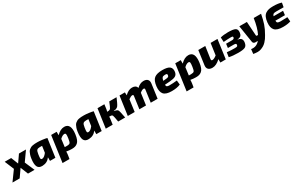

<svg xmlns="http://www.w3.org/2000/svg" viewBox="244 -2327 6783 4359"><g transform="rotate(-30 3636.0 -147.5)"><path d="M430 -254 540 0H368L288 -199L150 0H-39L145 -254L44 -497H214L288 -310L418 -497H602Z M1086 0H945V-94Q875 6 746 12Q648 17 616 -51Q584 -119 605 -260Q612 -310 624.5 -348Q637 -386 651.5 -412.5Q666 -439 688 -457Q710 -475 731 -485.5Q752 -496 783 -502Q814 -508 841.5 -509.5Q869 -511 909 -511Q962 -511 1040 -501Q1118 -491 1154 -480ZM960 -386 900 -387Q847 -387 824 -364.5Q801 -342 790 -263Q777 -177 781.5 -153Q786 -129 818 -130Q873 -133 936 -217Z M1406 -497V-406Q1505 -509 1609 -509Q1782 -509 1746 -237Q1736 -159 1715.5 -108Q1695 -57 1663 -31Q1631 -5 1596.5 4.5Q1562 14 1513 14Q1441 14 1371 0Q1371 46 1364 94L1349 185H1167L1262 -497ZM1391 -103H1451Q1511 -103 1529.5 -125.5Q1548 -148 1560 -234Q1572 -316 1566 -341.5Q1560 -367 1532 -367Q1481 -367 1417 -305Z M2300 0H2159V-94Q2089 6 1960 12Q1862 17 1830 -51Q1798 -119 1819 -260Q1826 -310 1838.5 -348Q1851 -386 1865.5 -412.5Q1880 -439 1902 -457Q1924 -475 1945 -485.5Q1966 -496 1997 -502Q2028 -508 2055.5 -509.5Q2083 -511 2123 -511Q2176 -511 2254 -501Q2332 -491 2368 -480ZM2174 -386 2114 -387Q2061 -387 2038 -364.5Q2015 -342 2004 -263Q1991 -177 1995.5 -153Q2000 -129 2032 -130Q2087 -133 2150 -217Z M2767 -259 2766 -253Q2845 -242 2863.5 -213Q2882 -184 2910 -27Q2913 -9 2915 0H2732Q2709 -142 2697.5 -169.5Q2686 -197 2644 -197H2609Q2613 -171 2610 -153L2588 0H2407L2477 -497H2657L2641 -377Q2637 -349 2627 -317H2642Q2695 -317 2715.5 -344Q2736 -371 2785 -497H2976Q2971 -486 2962 -465Q2938 -410 2928 -387.5Q2918 -365 2901.5 -336Q2885 -307 2877 -299.5Q2869 -292 2850 -280.5Q2831 -269 2814.5 -266Q2798 -263 2767 -259Z M3195 -497 3198 -418Q3292 -511 3387 -511Q3493 -511 3512 -430Q3597 -511 3689 -511Q3760 -511 3793.5 -473.5Q3827 -436 3817 -369L3766 0H3586L3630 -318Q3635 -357 3603 -357Q3564 -357 3505 -308L3462 0H3288L3332 -318Q3336 -340 3329.5 -348.5Q3323 -357 3306 -357Q3269 -357 3207 -311L3165 0H2984L3054 -497Z M4351 -141 4363 -28Q4274 12 4135 12Q3981 12 3925 -53.5Q3869 -119 3884 -255Q3901 -404 3969.5 -457.5Q4038 -511 4180 -511Q4321 -511 4373 -466.5Q4425 -422 4412 -332Q4402 -265 4354.5 -237.5Q4307 -210 4204 -202L4069 -192Q4070 -154 4089 -141.5Q4108 -129 4153 -129Q4248 -129 4351 -141ZM4080 -288 4164 -296Q4201 -299 4217.5 -309.5Q4234 -320 4237 -350Q4239 -374 4227 -381.5Q4215 -389 4177 -388Q4131 -387 4111.5 -367.5Q4092 -348 4080 -288Z M4659 -497V-406Q4758 -509 4862 -509Q5035 -509 4999 -237Q4989 -159 4968.5 -108Q4948 -57 4916 -31Q4884 -5 4849.5 4.5Q4815 14 4766 14Q4694 14 4624 0Q4624 46 4617 94L4602 185H4420L4515 -497ZM4644 -103H4704Q4764 -103 4782.5 -125.5Q4801 -148 4813 -234Q4825 -316 4819 -341.5Q4813 -367 4785 -367Q4734 -367 4670 -305Z M5622 -497 5553 0H5411L5410 -89Q5303 14 5201 14Q5127 14 5092.5 -23.5Q5058 -61 5068 -128L5119 -497H5302L5256 -179Q5253 -157 5260.5 -148Q5268 -139 5285 -139Q5330 -139 5399 -194L5442 -497Z M5710 -367 5704 -488Q5788 -510 5903 -510Q6040 -510 6092.5 -481.5Q6145 -453 6133 -367Q6127 -316 6099.5 -289.5Q6072 -263 6010 -258L6009 -253Q6135 -244 6117 -117Q6105 -35 6052.5 -11Q6000 13 5877 13Q5734 13 5636 -10L5654 -129Q5758 -118 5856 -118Q5904 -118 5920 -125.5Q5936 -133 5938 -160Q5942 -183 5929.5 -190.5Q5917 -198 5883 -200H5724L5737 -305H5888Q5921 -305 5935.5 -314Q5950 -323 5955 -344Q5957 -366 5946 -371.5Q5935 -377 5890 -377Q5818 -377 5710 -367Z M6572 -497H6765Q6738 -355 6704 -252.5Q6670 -150 6601 -32Q6578 10 6554.5 43.5Q6531 77 6499.5 110Q6468 143 6433.5 164Q6399 185 6355.5 201Q6312 217 6263.5 216Q6215 215 6155 205L6168 85Q6304 108 6393 0H6327Q6302 0 6285 -14.5Q6268 -29 6265 -52L6195 -497H6393L6417 -130Q6419 -114 6434 -114H6464Q6536 -254 6572 -497Z M7302 -480 7282 -369Q7217 -370 7091 -370Q7038 -370 7016 -358Q6994 -346 6982 -306H7231L7218 -198H6968Q6968 -156 6987 -142Q7006 -128 7058 -126Q7148 -126 7243 -131L7252 -15Q7172 13 7054 13Q6896 13 6836 -52Q6776 -117 6791 -254Q6799 -333 6823 -385Q6847 -437 6888 -463.5Q6929 -490 6974.5 -499.5Q7020 -509 7085 -509Q7221 -509 7302 -480Z"/></g></svg>

Font: Ezarion Extra Bold
Style: Italic
Weight: 800
Italic angle: -8°
Designer: Natanael Gama
Version: Version 1.001;PS 001.001;hotconv 1.0.70;makeotf.lib2.5.58329